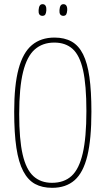

<svg xmlns="http://www.w3.org/2000/svg" viewBox="-20 -890 506 920"><path d="M230 10Q182 10 148 -8.5Q114 -27 91.5 -69.5Q69 -112 58.5 -182Q48 -252 48 -355Q48 -482 69 -560Q90 -638 133 -674Q176 -710 241 -710Q289 -710 323 -691Q357 -672 378 -630Q399 -588 408.5 -520.5Q418 -453 418 -355Q418 -223 398.5 -143Q379 -63 337.5 -26.5Q296 10 230 10ZM229 -14Q287 -14 323 -47Q359 -80 376.5 -155.5Q394 -231 394 -358Q394 -482 378 -553.5Q362 -625 328 -655.5Q294 -686 240 -686Q184 -686 146.5 -653Q109 -620 90.5 -545Q72 -470 72 -343Q72 -222 88.5 -150Q105 -78 140 -46Q175 -14 229 -14ZM182 -814Q172 -815 168 -822Q164 -829 165 -842Q166 -856 170.5 -863Q175 -870 184 -870Q194 -870 198.5 -862Q203 -854 202 -840Q201 -827 197 -820.5Q193 -814 182 -814ZM282 -814Q272 -815 268 -822Q264 -829 265 -842Q266 -856 270.5 -863Q275 -870 284 -870Q294 -870 298.5 -862Q303 -854 302 -840Q301 -827 297 -820.5Q293 -814 282 -814Z"/></svg>

Font: Yanone Kaffeesatz ExtraLight ExtraLight
Style: Regular
Weight: 250
Version: Version 2.003